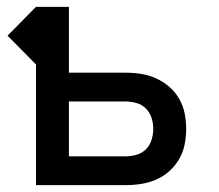

<svg xmlns="http://www.w3.org/2000/svg" viewBox="-20 -540 640 560"><path d="M85 0V-352L2 -436L85 -520H181V-328H346Q369 -328 391.5 -324.5Q414 -321 435 -311.5Q456 -302 473.5 -287Q491 -272 502.5 -252Q514 -232 518.5 -209.5Q523 -187 523 -164Q523 -141 518.5 -118.5Q514 -96 502.5 -76Q491 -56 473.5 -40.5Q456 -25 435 -16Q414 -7 391.5 -3.5Q369 0 346 0ZM346 -84Q362 -84 378 -88.5Q394 -93 405.5 -104.5Q417 -116 422 -132Q427 -148 427 -164Q427 -180 422 -196Q417 -212 405.5 -223.5Q394 -235 378 -239.5Q362 -244 346 -244H181V-84Z"/></svg>

Font: Zed Mono Medium Extended
Style: Regular
Weight: 500
Width: 7
Monospace: yes
Designer: Belleve Invis
Foundry: Belleve Invis
Version: Version 1.0.0; ttfautohint (v1.8.4)